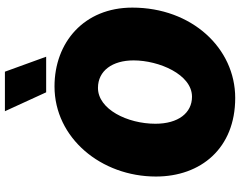

<svg xmlns="http://www.w3.org/2000/svg" viewBox="-118 -842 978 782"><g transform="rotate(-90 371.0 -451.0)"><path d="M363 18C566 18 731 -159 731 -401C731 -598 589 -718 410 -718C200 -718 43 -528 43 -305C43 -122 158 18 363 18ZM368 -158C302 -158 258 -214 258 -307C258 -421 317 -541 404 -541C474 -541 516 -482 516 -396C516 -293 459 -158 368 -158ZM386 -752H531L470 -920H309Z"/></g></svg>

Font: Fixel Text 20240404 Black
Style: Italic
Weight: 900
Width: 4
Italic angle: -10°
Designer: AlfaBravo + MacPaw
Foundry: Kyrylo Tkachov, Marchela Mozhyna, Serhii Makarenko, Maria Weinstein, Zakhar Kryvoshyya
Version: Version 1.211;Glyphs 3.2 (3225)